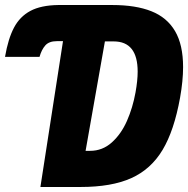

<svg xmlns="http://www.w3.org/2000/svg" viewBox="-123 -745 750 765"><path d="M606.5 -477.5Q606.5 -423.5 594.5 -356Q571 -225 524.8 -147.8Q478.5 -70.5 400 -35.2Q321.5 0 198.5 0H38L128 -581H103.5Q72.5 -581 57.5 -564Q42.5 -547 34.5 -518.5H-103Q-90.5 -591 -67.2 -635Q-44 -679 -2 -701.5Q40 -724 109 -725H324.5Q418 -725 480.2 -700.2Q542.5 -675.5 574.5 -621Q606.5 -566.5 606.5 -477.5ZM417 -377Q425.5 -424.5 425.5 -459.5Q425.5 -580 330 -580H295L218 -144H236Q285 -144 322.2 -177.2Q359.5 -210.5 382.8 -263.2Q406 -316 417 -377Z"/></svg>

Font: JuliaMono Black
Style: Italic
Weight: 900
Italic angle: -9°
Monospace: yes
Designer: cormullion
Foundry: corm
Version: Version 0.057; ttfautohint (v1.8.4)